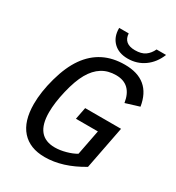

<svg xmlns="http://www.w3.org/2000/svg" viewBox="-198 -954 995 1084"><g transform="rotate(30 300.0 -412.0)"><path d="M258.8 9.8Q161.6 9.8 109.1 -49.1Q56.6 -107.9 56.6 -220.2Q56.6 -298.8 82.5 -392.8Q108.4 -486.8 150.9 -547.4Q193.4 -607.9 253.4 -638.4Q313.5 -668.9 392.1 -668.9Q560.1 -668.9 585.9 -507.3L497.1 -480Q479.5 -592.8 378.4 -592.8Q326.2 -592.8 287.4 -568.6Q248.5 -544.4 220.7 -495.6Q192.9 -446.8 173.6 -365.5Q154.3 -284.2 154.3 -222.2Q154.3 -65.9 281.2 -65.9Q314.5 -65.9 351.8 -76.2Q389.2 -86.4 415.5 -102.1L447.3 -266.1H304.2L319.3 -344.2H553.2L499 -64.9Q374.5 9.8 258.8 9.8ZM386.7 -706.1Q328.1 -706.1 293.7 -739.7Q259.3 -773.4 259.3 -829.6V-832.5H321.3Q325.2 -767.6 398.9 -767.6Q440.4 -767.6 464.6 -784.7Q488.8 -801.8 502.9 -832.5H564.9Q541 -772.9 494.1 -739.5Q447.3 -706.1 386.7 -706.1Z"/></g></svg>

Font: Liberation Mono
Style: Italic
Weight: 400
Italic angle: -12°
Monospace: yes
Designer: Steve Matteson
Foundry: Ascender Corporation
Version: Version 2.1.5